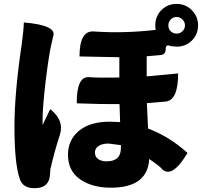

<svg xmlns="http://www.w3.org/2000/svg" viewBox="-20 -896 1040 983"><path d="M482 -82Q499 -70 526 -70Q599 -70 599 -138V-153L536 -161Q502 -161 484 -148Q466 -136 466 -115Q466 -94 482 -82ZM102 -781Q270 -767 253 -712Q258 -735 242 -665Q231 -619 214 -483Q198 -347 198 -283V-256L237 -337Q311 -279 286 -204Q259 -122 238 -30L236 -2Q232 63 167 67Q95 72 80 16Q54 -61 54 -249Q54 -419 91 -668Q101 -740 102 -781ZM914 -736Q927 -748 927 -766Q927 -784 914 -796Q902 -809 884 -809Q866 -809 854 -796Q842 -784 842 -766Q842 -748 854 -736Q866 -724 884 -724Q902 -724 914 -736ZM775 -766Q775 -812 806 -844Q838 -876 884 -876Q930 -876 962 -844Q994 -812 994 -766Q994 -720 962 -688Q930 -657 884 -657L854 -660Q828 -672 828 -643Q828 -616 801 -614L731 -608V-505L892 -520Q892 -381 827 -376L732 -368L738 -238Q847 -197 940 -113Q862 18 811 -29Q801 -43 744 -82Q736 65 547 65Q452 65 390 22Q328 -21 328 -104Q328 -179 384 -226Q441 -273 541 -273Q561 -273 595 -271L592 -363Q504 -362 373 -367Q372 -506 436 -501Q481 -497 591 -499V-603L387 -607Q387 -740 460 -735Q611 -724 777 -743Q775 -757 775 -766Z"/></svg>

Font: Swei Half Moon CJK SC
Style: Black
Weight: 900
Version: Version 2.071